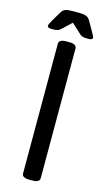

<svg xmlns="http://www.w3.org/2000/svg" viewBox="-131 -898 524 944"><g transform="rotate(15 131.0 -426.0)"><path d="M86 -20V-680Q86 -702 124 -702H139Q176 -702 176 -680V-20Q176 2 139 2H124Q86 2 86 -20ZM16 -753Q16 -760 30 -784L58 -831Q66 -845 78.5 -849.5Q91 -854 118 -854H144Q171 -854 184 -849Q197 -844 204 -831L230 -786Q246 -758 246 -753Q246 -742 224 -742Q206 -742 197 -744Q188 -746 181 -753L131 -799L84 -755Q76 -747 66.5 -744.5Q57 -742 38 -742Q16 -742 16 -753Z"/></g></svg>

Font: Asap Condensed
Style: Regular
Weight: 400
Designer: Pablo Cosgaya
Foundry: Omnibus-Type
Version: Version 1.010; ttfautohint (v1.8)